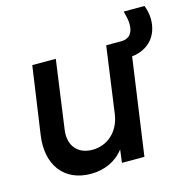

<svg xmlns="http://www.w3.org/2000/svg" viewBox="-101 -770 878 883"><g transform="rotate(-15 338.0 -329.0)"><path d="M226 12C290 12 347 -13 384 -62L376 0H483L548 -461C627 -470 676 -524 676 -605C676 -625 671 -649 663 -670H564C570 -647 575 -626 575 -607C575 -551 542 -541 517 -541H446L402 -223C390 -144 333 -93 261 -93C192 -93 150 -141 161 -216L206 -541H94L48 -220C28 -80 100 12 226 12Z"/></g></svg>

Font: Mluvka SemiBold
Style: Italic
Weight: 600
Italic angle: -8°
Designer: Modified by Jiří Krblich, Original typeface by Gumpita Rahayu
Foundry: Gumpita Rahayu & Jiří Krblich
Version: Version 2.000;Glyphs 3.1.1 (3134)